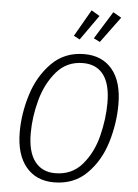

<svg xmlns="http://www.w3.org/2000/svg" viewBox="-62 -983 747 1041"><g transform="rotate(5 312.0 -462.5)"><path d="M583 -440Q583 -336 551.5 -232.5Q520 -129 449.5 -59Q379 11 271 11Q174 11 118.5 -56Q63 -123 63 -246Q63 -347 95.5 -450.5Q128 -554 198.5 -625Q269 -696 376 -696Q473 -696 528 -630Q583 -564 583 -440ZM123 -244Q123 -142 162.5 -90.5Q202 -39 273 -39Q364 -39 420 -104Q476 -169 499.5 -262Q523 -355 523 -443Q523 -545 484.5 -596Q446 -647 373 -647Q285 -647 229 -582Q173 -517 148 -424.5Q123 -332 123 -244ZM394 -936 439 -909 343 -773 310 -790ZM512 -936 557 -910 453 -769 419 -786Z"/></g></svg>

Font: Fira Sans Condensed Light
Style: Italic
Weight: 300
Width: 3
Italic angle: -8°
Designer: Carrois Corporate & Edenspiekermann AG
Foundry: Carrois Corporate GbR & Edenspiekermann AG
Version: Version 4.203